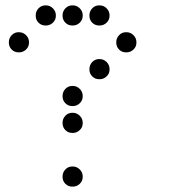

<svg xmlns="http://www.w3.org/2000/svg" viewBox="-20 -708 640 715"><path d="M149 -688Q134 -688 123.5 -677Q113 -666 113 -651V-649Q113 -634 123.5 -623.5Q134 -613 149 -613H151Q166 -613 177 -623.5Q188 -634 188 -649V-651Q188 -666 177 -677Q166 -688 151 -688ZM249 -688Q234 -688 223.5 -677Q213 -666 213 -651V-649Q213 -634 223.5 -623.5Q234 -613 249 -613H251Q266 -613 277 -623.5Q288 -634 288 -649V-651Q288 -666 277 -677Q266 -688 251 -688ZM349 -688Q334 -688 323.5 -677Q313 -666 313 -651V-649Q313 -634 323.5 -623.5Q334 -613 349 -613H351Q366 -613 377 -623.5Q388 -634 388 -649V-651Q388 -666 377 -677Q366 -688 351 -688ZM49 -588Q34 -588 23.5 -577Q13 -566 13 -551V-549Q13 -534 23.5 -523.5Q34 -513 49 -513H51Q66 -513 77 -523.5Q88 -534 88 -549V-551Q88 -566 77 -577Q66 -588 51 -588ZM449 -588Q434 -588 423.5 -577Q413 -566 413 -551V-549Q413 -534 423.5 -523.5Q434 -513 449 -513H451Q466 -513 477 -523.5Q488 -534 488 -549V-551Q488 -566 477 -577Q466 -588 451 -588ZM349 -488Q334 -488 323.5 -477Q313 -466 313 -451V-449Q313 -434 323.5 -423.5Q334 -413 349 -413H351Q366 -413 377 -423.5Q388 -434 388 -449V-451Q388 -466 377 -477Q366 -488 351 -488ZM249 -388Q234 -388 223.5 -377Q213 -366 213 -351V-349Q213 -334 223.5 -323.5Q234 -313 249 -313H251Q266 -313 277 -323.5Q288 -334 288 -349V-351Q288 -366 277 -377Q266 -388 251 -388ZM249 -288Q234 -288 223.5 -277Q213 -266 213 -251V-249Q213 -234 223.5 -223.5Q234 -213 249 -213H251Q266 -213 277 -223.5Q288 -234 288 -249V-251Q288 -266 277 -277Q266 -288 251 -288ZM249 -88Q234 -88 223.5 -77Q213 -66 213 -51V-49Q213 -34 223.5 -23.5Q234 -13 249 -13H251Q266 -13 277 -23.5Q288 -34 288 -49V-51Q288 -66 277 -77Q266 -88 251 -88Z"/></svg>

Font: Doto Rounded
Style: Bold
Weight: 700
Monospace: yes
Version: Version 1.000